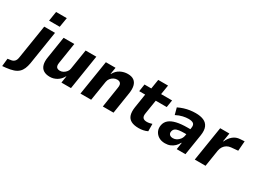

<svg xmlns="http://www.w3.org/2000/svg" viewBox="-160 -1484 3226 2423"><g transform="rotate(30 1453.5 -272.5)"><path d="M117 -599 139 -738H295L272 -599ZM-109 193 -97 80 -52 73Q-23 70 -2.5 51Q18 32 24 -10L102 -503H259L182 -14Q174 31 159 66.5Q144 102 117.5 127Q91 152 48.5 166.5Q6 181 -57 188Z M478 11Q421 11 385 -12Q349 -35 336.5 -80.5Q324 -126 335 -191L384 -503H540L493 -203Q488 -175 492.5 -156Q497 -137 512 -128Q527 -119 550 -119Q576 -119 599 -132Q622 -145 639 -166.5Q656 -188 659 -213L705 -503H861L782 0H643L658 -99H655Q626 -45 578.5 -17Q531 11 478 11Z M920 0 1000 -503H1141L1125 -406H1129Q1160 -463 1210.5 -488.5Q1261 -514 1316 -514Q1372 -514 1405 -490.5Q1438 -467 1449.5 -421Q1461 -375 1450 -307L1402 0H1246L1292 -297Q1298 -328 1293 -347Q1288 -366 1273.5 -375.5Q1259 -385 1235 -385Q1209 -385 1184.5 -372Q1160 -359 1143.5 -337.5Q1127 -316 1122 -287L1076 0Z M1772 11Q1703 11 1661.5 -11.5Q1620 -34 1606 -79.5Q1592 -125 1602 -193L1634 -397H1547L1563 -503H1662L1684 -640H1827L1805 -503H1965L1948 -397H1788L1756 -196Q1748 -150 1765 -129.5Q1782 -109 1823 -109Q1841 -109 1861.5 -113Q1882 -117 1898 -123L1899 -16Q1870 -2 1838 4.5Q1806 11 1772 11Z M2155 11Q2100 11 2062 -13Q2024 -37 2006.5 -76.5Q1989 -116 1999 -164Q2009 -212 2045.5 -242.5Q2082 -273 2147 -288.5Q2212 -304 2308 -304H2367L2355 -224H2310Q2261 -224 2227 -219Q2193 -214 2174.5 -200Q2156 -186 2150 -159Q2144 -131 2160.5 -113Q2177 -95 2212 -95Q2238 -95 2263 -108.5Q2288 -122 2307 -147.5Q2326 -173 2331 -208L2349 -323Q2357 -370 2335 -388Q2313 -406 2262 -406Q2227 -406 2182 -396Q2137 -386 2086 -360L2060 -457Q2101 -477 2141.5 -489.5Q2182 -502 2223 -508Q2264 -514 2305 -514Q2375 -514 2422 -493.5Q2469 -473 2489.5 -426.5Q2510 -380 2498 -302L2450 0H2323L2338 -99H2333Q2316 -66 2290 -41Q2264 -16 2230.5 -2.5Q2197 11 2155 11Z M2586 0 2666 -503H2800L2780 -379H2785Q2810 -436 2852.5 -471.5Q2895 -507 2953 -510L3016 -514L3005 -371L2906 -362Q2874 -359 2848 -344Q2822 -329 2804.5 -303Q2787 -277 2781 -243L2743 0Z"/></g></svg>

Font: Nunito Sans 7pt SemiCondensed ExtraBold
Style: Italic
Weight: 800
Width: 4
Italic angle: -9°
Designer: Vernon Adams
Foundry: Vernon Adams
Version: Version 3.101;gftools[0.9.27]